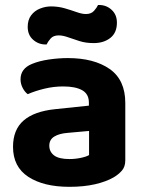

<svg xmlns="http://www.w3.org/2000/svg" viewBox="-20 -725 573 761"><path d="M255.2 -94.6Q278.2 -94.6 300.4 -99.3Q322.6 -104 333 -110.4V-206L248.6 -198.4Q214.8 -195.9 195.1 -183.7Q175.4 -171.6 175.4 -147.7Q175.4 -123.6 194.3 -109.1Q213.2 -94.6 255.2 -94.6ZM248.9 -494.8Q352.6 -494.8 414.6 -451.6Q476.6 -408.4 476.6 -316.8V-89.7Q476.6 -64.6 463.6 -49.3Q450.5 -34 431.2 -22.5Q401.2 -5 356.6 5.3Q312 15.5 255.2 15.5Q152.8 15.5 92.2 -24.1Q31.6 -63.8 31.6 -142.9Q31.6 -211 73.6 -247.4Q115.6 -283.8 198.6 -292.3L332.3 -306.3V-318.3Q332.3 -352.4 305.7 -367.4Q279.1 -382.4 230.4 -382.4Q192.4 -382.4 155.7 -373.4Q119 -364.5 90 -351.8Q78.2 -360.3 69.8 -376.6Q61.4 -393 61.4 -410.6Q61.4 -453.3 107.1 -471.8Q135.6 -483.6 174.1 -489.2Q212.7 -494.8 248.9 -494.8ZM182.3 -699.6Q210.3 -699.6 235.9 -692.3Q261.4 -684.9 283.2 -677.2Q305 -669.4 320.4 -669.4Q341.5 -669.4 352.6 -682Q363.8 -694.5 368.6 -705.2H373Q401.7 -705.2 422.5 -686Q443.4 -666.9 443.4 -635.2Q443.4 -595.1 417.3 -574.7Q391.2 -554.2 351.4 -554.2Q320.3 -554.2 295.2 -562.1Q270 -570 249.7 -577.3Q229.3 -584.7 212.5 -584.7Q191.5 -584.7 180.8 -572.5Q170.2 -560.4 164.6 -548.7H160.9Q132.3 -548.7 111.1 -567.6Q89.8 -586.5 89.8 -618.6Q89.8 -646.2 103.4 -664.3Q116.9 -682.4 138.6 -691Q160.3 -699.6 182.3 -699.6Z"/></svg>

Font: Baloo Bhaijaan 2
Style: Regular
Weight: 400
Designer: Sanskriti Dholi, Noopur Datye and Ek Type
Foundry: Ek Type
Version: Version 1.701